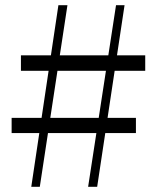

<svg xmlns="http://www.w3.org/2000/svg" viewBox="-20 -723 605 743"><path d="M101 0 206 -703H241L134 0ZM25 -267H506V-208H25ZM542 -449H61V-509H542ZM321 0 429 -703H462L356 0Z"/></svg>

Font: Noto Serif KR ExtraLight Light
Style: Regular
Weight: 300
Version: Version 2.003-H1;hotconv 1.1.1;makeotfexe 2.6.0